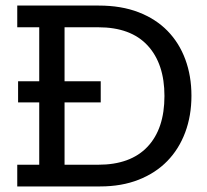

<svg xmlns="http://www.w3.org/2000/svg" viewBox="-20 -670 744 690"><path d="M668 -326Q668 -254 645.5 -194Q623 -134 581 -91Q539 -48 478 -24Q417 0 340 0H42V-78H121V-302H45V-378H121V-572H42V-650H335Q416 -650 478 -626Q540 -602 582 -559Q624 -516 646 -456.5Q668 -397 668 -326ZM571 -325Q571 -441 510.5 -506.5Q450 -572 333 -572H212V-378H342V-302H212V-78H333Q449 -78 510 -142.5Q571 -207 571 -325Z"/></svg>

Font: Zilla Slab Medium
Style: Regular
Weight: 500
Designer: Typotheque.com
Foundry: Typotheque type foundry
Version: Version 1.1; 2017